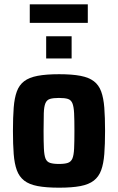

<svg xmlns="http://www.w3.org/2000/svg" viewBox="-20 -862 546 890"><path d="M254 8Q194 8 154.5 0.5Q115 -7 92 -25Q69 -43 58 -73Q47 -103 43.5 -148Q40 -193 40 -255Q40 -318 43.5 -363Q47 -408 58 -438Q69 -468 92 -485.5Q115 -503 154.5 -510.5Q194 -518 254 -518Q314 -518 353 -510.5Q392 -503 415 -485.5Q438 -468 449 -438Q460 -408 463.5 -363Q467 -318 467 -255Q467 -193 463.5 -148Q460 -103 449 -73Q438 -43 415 -25Q392 -7 353 0.5Q314 8 254 8ZM253 -102Q280 -102 294.5 -107Q309 -112 315.5 -127Q322 -142 323.5 -173Q325 -204 325 -255Q325 -307 323.5 -337.5Q322 -368 315.5 -383.5Q309 -399 294.5 -403.5Q280 -408 253 -408Q227 -408 212 -403.5Q197 -399 190.5 -383.5Q184 -368 183 -337.5Q182 -307 182 -255Q182 -204 183.5 -173Q185 -142 191 -127Q197 -112 212 -107Q227 -102 253 -102ZM194 -591V-694H312V-591ZM118 -756V-842H387V-756Z"/></svg>

Font: Saira SemiCondensed
Style: Bold
Weight: 700
Width: 4
Designer: Hector Gatti with collaboration of the Omnibus-Type team
Foundry: Omnibus-Type
Version: Version 1.101